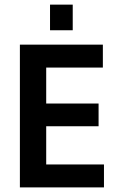

<svg xmlns="http://www.w3.org/2000/svg" viewBox="-20 -814 502 834"><path d="M431.6 0V-99.6H180.7V-265.6H408.2V-364.3H180.7V-520.5H426.8V-620.1H66.4V0ZM295.9 -682.6V-793.9H197.3V-682.6Z"/></svg>

Font: Gemunu Libre
Style: Bold
Weight: 700
Designer: Pushpananda Ekanayake, Sol Matas, Kosala Senevirathne
Foundry: Mooniak
Version: Version 1.001